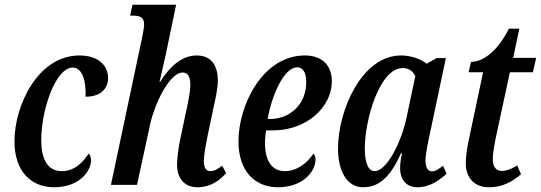

<svg xmlns="http://www.w3.org/2000/svg" viewBox="-20 -780 2282 810"><path d="M208 10C315 10 364 -58 364 -104C364 -116 360 -128 354 -132C330 -96 296 -58 240 -58C184 -58 154 -104 154 -189C154 -318 215 -495 287 -495C327 -495 344 -439 341 -372C408 -372 436 -409 436 -451C436 -500 399 -546 315 -546C140 -546 41 -335 41 -184C41 -54 114 10 208 10Z M813 10C868 10 907 -19 934 -50L917 -81C898 -66 884 -58 867 -58C849 -58 840 -74 840 -100C840 -128 848 -167 856 -208L880 -322C888 -359 899 -405 899 -440C899 -496 877 -546 810 -546C752 -546 701 -507 655 -434H653C659 -460 669 -503 680 -553L723 -760H539L529 -714H542C571 -714 588 -706 588 -677C588 -664 584 -645 579 -619L448 0H558L614 -258C631 -336 693 -474 751 -474C778 -474 783 -446 783 -422C783 -388 769 -327 763 -300L744 -210C732 -157 727 -110 727 -84C727 -29 757 10 813 10Z M1152 10C1261 10 1311 -59 1311 -107C1311 -118 1308 -128 1302 -132C1279 -95 1234 -58 1182 -58C1127 -58 1098 -101 1098 -177C1098 -195 1100 -216 1103 -230H1133C1273 -230 1380 -328 1380 -437C1380 -505 1338 -546 1266 -546C1087 -546 986 -335 986 -184C986 -53 1060 10 1152 10ZM1109 -278C1127 -379 1178 -496 1234 -496C1258 -496 1272 -474 1272 -434C1272 -341 1205 -278 1118 -278Z M1512 10C1587 10 1632 -45 1672 -134H1676C1672 -113 1668 -96 1668 -70C1668 -19 1697 10 1741 10C1797 10 1837 -23 1864 -47L1849 -81C1831 -67 1817 -57 1802 -57C1786 -57 1775 -73 1775 -103C1775 -131 1789 -195 1794 -218L1861 -535H1822L1780 -511C1758 -530 1715 -546 1672 -546C1506 -546 1406 -314 1406 -153C1406 -61 1442 10 1512 10ZM1561 -58C1537 -58 1519 -85 1519 -154C1519 -272 1580 -493 1680 -493C1702 -493 1722 -481 1732 -459L1696 -288C1673 -176 1610 -58 1561 -58Z M2042 10C2100 10 2141 -13 2178 -45L2162 -82C2143 -70 2119 -59 2097 -59C2073 -59 2059 -76 2059 -108C2059 -129 2064 -161 2071 -196L2131 -475H2228L2242 -536H2145L2171 -659H2127C2075 -556 2013 -519 1967 -519L1957 -475H2018L1958 -191C1952 -164 1945 -122 1945 -92C1945 -27 1984 10 2042 10Z"/></svg>

Font: Noto Serif Condensed Semi
Style: Italic
Weight: 600
Width: 3
Italic angle: -12°
Designer: Monotype Design Team
Foundry: Monotype Imaging Inc.
Version: Version 1.901